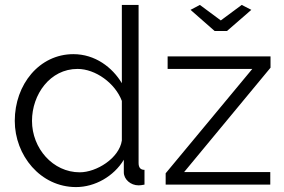

<svg xmlns="http://www.w3.org/2000/svg" viewBox="-20 -750 1153 780"><path d="M754 -710 852 -624H902L1001 -710L962 -730L877 -667L792 -730ZM653 0H1078V-51H728L1079 -475V-521H661V-470H1005L653 -46ZM289 10C365 10 442 -33 483 -101V-50C483 -21 511 3 543 3C549 3 557 2 567 0V-60C551 -60 543 -69 543 -88V-730H475V-412C436 -477 366 -530 278 -530C140 -530 40 -407 40 -259C40 -119 144 10 289 10ZM304 -50C195 -50 110 -147 110 -259C110 -366 183 -470 295 -470C368 -470 448 -412 475 -340V-179C464 -107 372 -50 304 -50Z"/></svg>

Font: Raleway Reg
Style: Regular
Weight: 400
Designer: Matt McInerney, Pablo Impallari, Rodrigo Fuenzalida
Foundry: Matt McInerney, Pablo Impallari, Rodrigo Fuenzalida
Version: Version 3.00 July 28, 2015